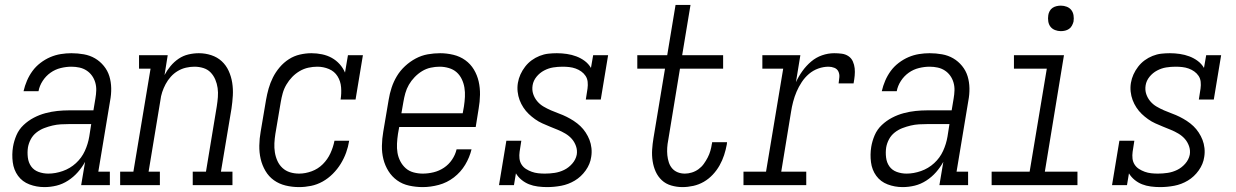

<svg xmlns="http://www.w3.org/2000/svg" viewBox="-20 -755 5040 783"><path d="M161 8Q161 8 161 8Q161 8 161 8Q129 8 100 -3Q71 -14 53.5 -38Q36 -62 32 -93.5Q28 -125 33 -156Q37 -180 47 -203.5Q57 -227 76 -245Q95 -263 118 -275Q141 -287 165.5 -293.5Q190 -300 214 -302.5Q238 -305 262 -305H361L369 -353Q372 -370 372.5 -386.5Q373 -403 368.5 -418.5Q364 -434 355 -446.5Q346 -459 333 -467.5Q320 -476 304 -479.5Q288 -483 271 -483Q250 -483 227.5 -477.5Q205 -472 186 -458.5Q167 -445 154 -425Q141 -405 137 -383H76Q81 -405 90 -426Q99 -447 112.5 -465.5Q126 -484 145 -498.5Q164 -513 185 -522Q206 -531 228 -534.5Q250 -538 271 -538Q297 -538 322 -533.5Q347 -529 367.5 -517Q388 -505 403.5 -486Q419 -467 426 -444Q433 -421 433.5 -395.5Q434 -370 429 -344L381 -55H428V0H311L327 -95Q315 -73 297.5 -53Q280 -33 257.5 -18.5Q235 -4 210.5 2Q186 8 161 8ZM177 -47Q206 -47 236 -57.5Q266 -68 289.5 -89.5Q313 -111 326 -139.5Q339 -168 344 -198L352 -249H262Q245 -249 228 -248Q211 -247 194 -243Q177 -239 160 -232.5Q143 -226 128.5 -214.5Q114 -203 105.5 -187Q97 -171 94 -154Q91 -134 93.5 -113Q96 -92 107 -76.5Q118 -61 137 -54Q156 -47 177 -47Z M470 0V-55H524L594 -475H547V-530H664L651 -449Q661 -468 675.5 -485.5Q690 -503 708.5 -515.5Q727 -528 748.5 -533Q770 -538 791 -538Q817 -538 841.5 -530Q866 -522 884 -505.5Q902 -489 912.5 -466Q923 -443 927 -417.5Q931 -392 929.5 -365.5Q928 -339 924 -312L881 -55H928V0H766V-55H820L864 -321Q867 -340 868.5 -359Q870 -378 867.5 -396Q865 -414 858 -430.5Q851 -447 839 -459.5Q827 -472 809.5 -477.5Q792 -483 773 -483Q756 -483 738.5 -479Q721 -475 705 -465.5Q689 -456 676.5 -442Q664 -428 655.5 -412Q647 -396 641.5 -379.5Q636 -363 634 -345L586 -55H632V0Z M1200 8Q1171 8 1144.5 1.5Q1118 -5 1097 -20Q1076 -35 1062.5 -58Q1049 -81 1043 -107Q1037 -133 1037.5 -161.5Q1038 -190 1043 -218L1065 -348Q1069 -371 1075.5 -394Q1082 -417 1093 -439Q1104 -461 1120.5 -480.5Q1137 -500 1158 -513.5Q1179 -527 1203 -532.5Q1227 -538 1250 -538Q1272 -538 1293.5 -533.5Q1315 -529 1333 -519Q1351 -509 1365 -493.5Q1379 -478 1387 -459L1399 -530H1460L1430 -349H1369Q1373 -374 1371 -399Q1369 -424 1356.5 -444Q1344 -464 1321.5 -473.5Q1299 -483 1274 -483Q1256 -483 1237.5 -479Q1219 -475 1202 -465Q1185 -455 1171.5 -441Q1158 -427 1148 -410Q1138 -393 1133 -375Q1128 -357 1125 -339L1103 -209Q1100 -190 1099 -171Q1098 -152 1101 -133.5Q1104 -115 1111.5 -98.5Q1119 -82 1132 -70Q1145 -58 1162.5 -52.5Q1180 -47 1200 -47Q1225 -47 1251 -56.5Q1277 -66 1296.5 -85.5Q1316 -105 1327.5 -130Q1339 -155 1344 -181H1404Q1400 -156 1391.5 -132.5Q1383 -109 1369.5 -87Q1356 -65 1337 -46Q1318 -27 1295.5 -14.5Q1273 -2 1248.5 3Q1224 8 1200 8Z M1704 8Q1676 8 1648.5 2Q1621 -4 1599.5 -19.5Q1578 -35 1564 -57.5Q1550 -80 1543.5 -106Q1537 -132 1537.5 -160.5Q1538 -189 1543 -218L1565 -348Q1569 -373 1577 -397.5Q1585 -422 1598.5 -444.5Q1612 -467 1632 -485.5Q1652 -504 1675.5 -516.5Q1699 -529 1724.5 -533.5Q1750 -538 1775 -538Q1802 -538 1829 -531.5Q1856 -525 1877.5 -509.5Q1899 -494 1912.5 -471.5Q1926 -449 1932 -423Q1938 -397 1937.5 -368.5Q1937 -340 1932 -312L1920 -237H1608L1603 -209Q1600 -189 1599 -169.5Q1598 -150 1601 -132Q1604 -114 1612.5 -97.5Q1621 -81 1634.5 -69Q1648 -57 1666.5 -52Q1685 -47 1704 -47Q1726 -47 1748.5 -52.5Q1771 -58 1790.5 -71Q1810 -84 1823.5 -104Q1837 -124 1842 -146H1903Q1895 -113 1877 -83Q1859 -53 1831 -31.5Q1803 -10 1769.5 -1Q1736 8 1704 8ZM1617 -293H1867L1872 -321Q1875 -341 1876 -360Q1877 -379 1874 -397.5Q1871 -416 1863 -432.5Q1855 -449 1842 -460.5Q1829 -472 1810.5 -477.5Q1792 -483 1773 -483Q1755 -483 1736.5 -479Q1718 -475 1701.5 -465Q1685 -455 1671 -440.5Q1657 -426 1647.5 -409.5Q1638 -393 1633 -375Q1628 -357 1625 -339Z M2211 8Q2192 8 2173 5.5Q2154 3 2137.5 -3.5Q2121 -10 2107 -21.5Q2093 -33 2084 -48L2076 0H2015L2045 -181H2106L2099 -136Q2097 -122 2098.5 -108.5Q2100 -95 2107 -84Q2114 -73 2125 -66Q2136 -59 2148.5 -54.5Q2161 -50 2174.5 -48.5Q2188 -47 2202 -47Q2222 -47 2242 -50Q2262 -53 2280.5 -62Q2299 -71 2313.5 -87.5Q2328 -104 2332 -124Q2335 -142 2329 -159Q2323 -176 2312 -188.5Q2301 -201 2286 -210Q2271 -219 2255 -225.5Q2239 -232 2223 -238.5Q2207 -245 2191.5 -252Q2176 -259 2162 -269Q2148 -279 2136 -290.5Q2124 -302 2114.5 -316.5Q2105 -331 2099 -347Q2093 -363 2091 -381Q2089 -399 2092 -417Q2095 -435 2102.5 -451.5Q2110 -468 2121.5 -483Q2133 -498 2148 -509Q2163 -520 2180.5 -527Q2198 -534 2215.5 -536Q2233 -538 2251 -538Q2271 -538 2291.5 -535Q2312 -532 2330.5 -525Q2349 -518 2364.5 -506.5Q2380 -495 2390 -478L2399 -530H2460L2430 -349H2369L2376 -394Q2378 -408 2376.5 -421.5Q2375 -435 2368 -445.5Q2361 -456 2350.5 -463.5Q2340 -471 2327.5 -475.5Q2315 -480 2301.5 -481.5Q2288 -483 2274 -483Q2255 -483 2236 -480Q2217 -477 2199 -467.5Q2181 -458 2168 -442Q2155 -426 2152 -407Q2149 -388 2154.5 -371.5Q2160 -355 2171 -342Q2182 -329 2196.5 -320.5Q2211 -312 2227 -305Q2243 -298 2259.5 -292Q2276 -286 2291 -278.5Q2306 -271 2320.5 -261.5Q2335 -252 2347 -240.5Q2359 -229 2368.5 -214.5Q2378 -200 2384 -184.5Q2390 -169 2392 -151Q2394 -133 2391 -115Q2387 -86 2368.5 -60Q2350 -34 2324 -18.5Q2298 -3 2269 2.5Q2240 8 2211 8Z M2763 8Q2740 8 2717.5 1.5Q2695 -5 2679 -20Q2663 -35 2654 -55Q2645 -75 2641.5 -98Q2638 -121 2639.5 -144.5Q2641 -168 2645 -192L2692 -475H2579V-530H2701L2735 -735H2796L2762 -530H2929V-475H2753L2705 -183Q2702 -168 2701 -152.5Q2700 -137 2701.5 -122Q2703 -107 2707.5 -93Q2712 -79 2721 -68.5Q2730 -58 2743.5 -52.5Q2757 -47 2773 -47Q2787 -47 2801.5 -51.5Q2816 -56 2828.5 -65Q2841 -74 2850 -86.5Q2859 -99 2866 -112.5Q2873 -126 2877 -140Q2881 -154 2883 -168Q2884 -170 2884 -171.5Q2884 -173 2884 -175H2945Q2945 -173 2944.5 -170.5Q2944 -168 2944 -166Q2940 -144 2933 -122.5Q2926 -101 2914.5 -80.5Q2903 -60 2886.5 -42.5Q2870 -25 2850 -13.5Q2830 -2 2807.5 3Q2785 8 2763 8Z M3012 0V-55H3104L3174 -475H3089V-530H3244L3226 -420Q3237 -444 3252.5 -465.5Q3268 -487 3288 -504Q3308 -521 3332.5 -529.5Q3357 -538 3382 -538Q3398 -538 3413 -536Q3428 -534 3440 -526Q3452 -518 3458 -504.5Q3464 -491 3465.5 -476.5Q3467 -462 3465.5 -446.5Q3464 -431 3461 -415H3400Q3402 -428 3403 -440.5Q3404 -453 3399 -463.5Q3394 -474 3382.5 -478.5Q3371 -483 3359 -483Q3338 -483 3317 -475.5Q3296 -468 3279 -453.5Q3262 -439 3249.5 -420Q3237 -401 3228.5 -381Q3220 -361 3214.5 -340Q3209 -319 3206 -299L3166 -55H3268V0Z M3661 8Q3661 8 3661 8Q3661 8 3661 8Q3629 8 3600 -3Q3571 -14 3553.5 -38Q3536 -62 3532 -93.5Q3528 -125 3533 -156Q3537 -180 3547 -203.5Q3557 -227 3576 -245Q3595 -263 3618 -275Q3641 -287 3665.5 -293.5Q3690 -300 3714 -302.5Q3738 -305 3762 -305H3861L3869 -353Q3872 -370 3872.5 -386.5Q3873 -403 3868.5 -418.5Q3864 -434 3855 -446.5Q3846 -459 3833 -467.5Q3820 -476 3804 -479.5Q3788 -483 3771 -483Q3750 -483 3727.5 -477.5Q3705 -472 3686 -458.5Q3667 -445 3654 -425Q3641 -405 3637 -383H3576Q3581 -405 3590 -426Q3599 -447 3612.5 -465.5Q3626 -484 3645 -498.5Q3664 -513 3685 -522Q3706 -531 3728 -534.5Q3750 -538 3771 -538Q3797 -538 3822 -533.5Q3847 -529 3867.5 -517Q3888 -505 3903.5 -486Q3919 -467 3926 -444Q3933 -421 3933.5 -395.5Q3934 -370 3929 -344L3881 -55H3928V0H3811L3827 -95Q3815 -73 3797.5 -53Q3780 -33 3757.5 -18.5Q3735 -4 3710.5 2Q3686 8 3661 8ZM3677 -47Q3706 -47 3736 -57.5Q3766 -68 3789.5 -89.5Q3813 -111 3826 -139.5Q3839 -168 3844 -198L3852 -249H3762Q3745 -249 3728 -248Q3711 -247 3694 -243Q3677 -239 3660 -232.5Q3643 -226 3628.5 -214.5Q3614 -203 3605.5 -187Q3597 -171 3594 -154Q3591 -134 3593.5 -113Q3596 -92 3607 -76.5Q3618 -61 3637 -54Q3656 -47 3677 -47Z M4024 0V-55H4179L4249 -475H4115V-530H4319L4241 -55H4374V0ZM4306 -628Q4294 -628 4282.5 -632.5Q4271 -637 4264 -646Q4257 -655 4255 -667.5Q4253 -680 4255 -693Q4256 -701 4260.5 -709.5Q4265 -718 4272.5 -723Q4280 -728 4289 -730Q4298 -732 4306 -732Q4319 -732 4330.5 -727.5Q4342 -723 4349 -714Q4356 -705 4358 -692.5Q4360 -680 4358 -667Q4356 -659 4351.5 -650.5Q4347 -642 4339.5 -637Q4332 -632 4323.5 -630Q4315 -628 4306 -628Z M4711 8Q4692 8 4673 5.5Q4654 3 4637.5 -3.5Q4621 -10 4607 -21.5Q4593 -33 4584 -48L4576 0H4515L4545 -181H4606L4599 -136Q4597 -122 4598.5 -108.5Q4600 -95 4607 -84Q4614 -73 4625 -66Q4636 -59 4648.5 -54.5Q4661 -50 4674.5 -48.5Q4688 -47 4702 -47Q4722 -47 4742 -50Q4762 -53 4780.5 -62Q4799 -71 4813.5 -87.5Q4828 -104 4832 -124Q4835 -142 4829 -159Q4823 -176 4812 -188.5Q4801 -201 4786 -210Q4771 -219 4755 -225.5Q4739 -232 4723 -238.5Q4707 -245 4691.5 -252Q4676 -259 4662 -269Q4648 -279 4636 -290.5Q4624 -302 4614.5 -316.5Q4605 -331 4599 -347Q4593 -363 4591 -381Q4589 -399 4592 -417Q4595 -435 4602.5 -451.5Q4610 -468 4621.5 -483Q4633 -498 4648 -509Q4663 -520 4680.5 -527Q4698 -534 4715.5 -536Q4733 -538 4751 -538Q4771 -538 4791.5 -535Q4812 -532 4830.5 -525Q4849 -518 4864.5 -506.5Q4880 -495 4890 -478L4899 -530H4960L4930 -349H4869L4876 -394Q4878 -408 4876.5 -421.5Q4875 -435 4868 -445.5Q4861 -456 4850.5 -463.5Q4840 -471 4827.5 -475.5Q4815 -480 4801.5 -481.5Q4788 -483 4774 -483Q4755 -483 4736 -480Q4717 -477 4699 -467.5Q4681 -458 4668 -442Q4655 -426 4652 -407Q4649 -388 4654.5 -371.5Q4660 -355 4671 -342Q4682 -329 4696.5 -320.5Q4711 -312 4727 -305Q4743 -298 4759.5 -292Q4776 -286 4791 -278.5Q4806 -271 4820.5 -261.5Q4835 -252 4847 -240.5Q4859 -229 4868.5 -214.5Q4878 -200 4884 -184.5Q4890 -169 4892 -151Q4894 -133 4891 -115Q4887 -86 4868.5 -60Q4850 -34 4824 -18.5Q4798 -3 4769 2.5Q4740 8 4711 8Z"/></svg>

Font: Iosevka Slab Light Oblique
Style: Regular
Weight: 300
Italic angle: -9°
Monospace: yes
Designer: Belleve Invis
Foundry: Belleve Invis
Version: Version 11.1.1; ttfautohint (v1.8.3)